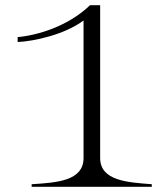

<svg xmlns="http://www.w3.org/2000/svg" viewBox="-20 -720 647 740"><path d="M366 -111V-700H327C243 -619 126 -584 48 -577V-558C111 -561 228 -586 302 -641V-111C302 -22 197 -16 102 -10V0H565V-10C475 -17 366 -22 366 -111Z"/></svg>

Font: Sprat Extended Light
Style: Regular
Weight: 300
Width: 9
Designer: Ethan Nakache
Foundry: Collletttivo
Version: Version 2.000;Glyphs 3.2 (3217)